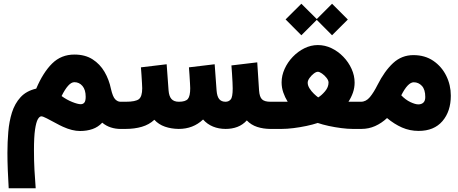

<svg xmlns="http://www.w3.org/2000/svg" viewBox="-20 -695 2469 1035"><path d="M380.9 -400.9Q439 -400.9 479 -375.2Q519 -349.6 543.5 -307.6Q567.9 -265.6 578.1 -215.8Q587.9 -172.9 601.1 -159.7Q614.3 -146.5 628.9 -146.5H642.6V0H628.9Q602.5 0 577.4 -8.1Q552.2 -16.1 531.2 -33.7Q508.8 -9.8 478.5 0.7Q448.2 11.2 411.6 11.2Q369.6 11.2 319.3 -11.7Q303.7 -18.6 279.3 -32Q254.9 -45.4 232.9 -56.6Q210.9 -67.9 203.1 -67.9Q192.9 -67.9 183.8 -52Q174.8 -36.1 168.9 3.4Q163.1 43 163.1 114.7Q163.1 172.4 165.8 221.9Q168.5 271.5 172.4 319.8H26.9Q23.9 272.5 22 222.7Q20 172.9 20 128.4Q20 71.8 24.7 15.9Q29.3 -40 44.4 -88.4Q59.6 -136.7 90.8 -170.9Q122.1 -205.1 175.3 -217.3Q212.4 -304.7 261.2 -352.8Q310.1 -400.9 380.9 -400.9ZM415 -133.3Q427.7 -133.3 434.8 -142.1Q441.9 -150.9 441.9 -173.3Q441.9 -210.9 424.6 -231.4Q407.2 -252 380.9 -252Q364.3 -252 346.9 -232.4Q329.6 -212.9 312 -177.2Q340.3 -156.7 369.9 -145Q399.4 -133.3 415 -133.3Z M1195.8 -146.5Q1212.9 -146.5 1223.6 -158.9Q1234.4 -171.4 1234.4 -218.3Q1234.4 -229 1233.4 -251Q1232.4 -272.9 1230.7 -297.9Q1229 -322.8 1227.5 -342.3L1366.7 -358.9L1376.5 -207.5Q1378.9 -172.4 1392.6 -159.4Q1406.2 -146.5 1437.5 -146.5H1452.1V0H1438.5Q1399.9 0 1366.7 -10.7Q1333.5 -21.5 1310.5 -45.9Q1288.6 -22 1259.8 -11Q1231 0 1196.3 0Q1159.2 0 1128.2 -12.7Q1097.2 -25.4 1074.7 -50.8Q1021 0 943.4 0Q902.8 -0.5 869.1 -12.2Q835.4 -23.9 812 -49.3Q783.7 -22.9 744.4 -11.5Q705.1 0 656.7 0H623V-146.5H657.7Q710.9 -146.5 728.8 -160.6Q746.6 -174.8 746.6 -219.2Q746.6 -226.6 745.4 -246.8Q744.1 -267.1 742.7 -291Q741.2 -314.9 739.7 -332L878.4 -348.6L888.7 -207.5Q891.1 -176.3 904.3 -161.4Q917.5 -146.5 944.3 -146.5Q980 -146.5 992.7 -161.6Q1005.4 -176.8 1005.4 -219.2Q1005.4 -225.6 1004.2 -246.3Q1002.9 -267.1 1001.5 -291.3Q1000 -315.4 998.5 -332L1137.2 -348.6L1147.5 -207.5Q1149.9 -175.3 1161.6 -160.9Q1173.3 -146.5 1195.8 -146.5Z M1519.5 -590.3 1604.5 -674.8 1687.5 -592.3 1770 -674.8 1855 -589.8 1770 -504.9 1687.5 -587.9 1604.5 -504.9ZM1858.4 -146.5Q1864.3 -146.5 1869.9 -146.5Q1875.5 -146.5 1880.4 -146.5H1926.8V0H1881.8Q1854.5 0 1820.1 -4.4Q1785.6 -8.8 1752 -16.1Q1718.3 -23.4 1692.9 -32.2Q1666.5 -23.4 1632.1 -16.1Q1597.7 -8.8 1562.3 -4.4Q1526.9 0 1498 0H1432.6V-146.5H1499Q1507.3 -146.5 1514.9 -146.5Q1522.5 -146.5 1530.8 -146.5Q1516.1 -170.4 1507.1 -196.5Q1498 -222.7 1498 -251Q1498 -287.6 1514.2 -323.5Q1530.3 -359.4 1558.1 -388.4Q1585.9 -417.5 1620.8 -434.8Q1655.8 -452.1 1693.4 -452.1Q1731.9 -452.1 1767.3 -435.1Q1802.7 -418 1830.8 -388.9Q1858.9 -359.9 1875.2 -323.7Q1891.6 -287.6 1891.6 -250Q1891.6 -221.7 1882.6 -195.8Q1873.5 -169.9 1858.4 -146.5ZM1693.4 -308.1Q1684.1 -308.1 1671.1 -298.1Q1658.2 -288.1 1648.4 -274.4Q1638.7 -260.7 1638.7 -249Q1638.7 -234.4 1648.4 -218.8Q1658.2 -203.1 1671.6 -190.2Q1685.1 -177.2 1695.3 -169.9Q1713.4 -180.7 1732.2 -202.9Q1751 -225.1 1751 -250Q1751 -261.7 1740.2 -275.4Q1729.5 -289.1 1715.8 -298.6Q1702.1 -308.1 1693.4 -308.1Z M2066.4 -58.6Q2036.6 -30.8 2002 -15.4Q1967.3 0 1928.2 0H1907.7V-146.5H1925.8Q1953.1 -146.5 1973.9 -171.4Q1994.6 -196.3 2015.1 -237.3Q2052.7 -312 2099.1 -355Q2145.5 -397.9 2208.5 -397.9Q2270.5 -397.9 2315.7 -367.2Q2360.8 -336.4 2385.5 -286.6Q2410.2 -236.8 2410.2 -179.2Q2410.2 -94.7 2365 -42Q2319.8 10.7 2236.8 10.7Q2189 10.7 2147.2 -7.6Q2105.5 -25.9 2066.4 -58.6ZM2143.1 -181.2Q2166.5 -156.7 2192.6 -144.5Q2218.8 -132.3 2234.9 -132.3Q2252 -132.3 2262.2 -141.8Q2272.5 -151.4 2272.5 -171.9Q2272.5 -212.4 2254.4 -231.9Q2236.3 -251.5 2210.4 -251.5Q2178.7 -251.5 2143.1 -181.2Z"/></svg>

Font: Vazir Black FD-WOL
Style: Black-FD-WOL
Weight: 900
Designer: Saber Rastikerdar
Foundry: Saber Rastikerdar
Version: Version 30.0.0